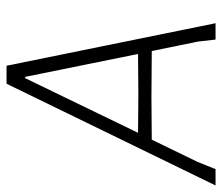

<svg xmlns="http://www.w3.org/2000/svg" viewBox="-77 -613 679 587"><g transform="rotate(-90 262.5 -319.5)"><path d="M355 -639 485 0H435L429 -53L400 -195L258 -196L129 -195L61 -55L39 0H-11L300 -639ZM317 -582 150 -237 268 -236 391 -237 321 -582Z"/></g></svg>

Font: Alegreya Sans Light
Style: Italic
Weight: 300
Italic angle: -7°
Designer: Juan Pablo del Peral
Foundry: Huerta Tipografica
Version: Version 2.007